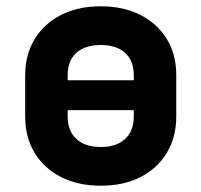

<svg xmlns="http://www.w3.org/2000/svg" viewBox="-20 -580 640 610"><path d="M300 10Q228 10 174 -17.5Q120 -45 90 -94.5Q60 -144 60 -210V-341Q60 -406 90 -455.5Q120 -505 174 -532.5Q228 -560 300 -560Q372 -560 426 -532.5Q480 -505 510 -456Q540 -407 540 -341V-210Q540 -144 510 -94.5Q480 -45 426.5 -17.5Q373 10 300 10ZM195 -325H405V-341Q405 -387 377.5 -412Q350 -437 300 -437Q250 -437 222.5 -412Q195 -387 195 -341ZM300 -113Q350 -113 377.5 -138.5Q405 -164 405 -210V-230H195V-210Q195 -164 222.5 -138.5Q250 -113 300 -113Z"/></svg>

Font: JetBrains Mono NL ExtraBold
Style: Regular
Weight: 800
Designer: Philipp Nurullin, Konstantin Bulenkov
Foundry: JetBrains
Version: Version 2.304; ttfautohint (v1.8.4.7-5d5b)